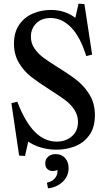

<svg xmlns="http://www.w3.org/2000/svg" viewBox="-20 -804 588 1044"><path d="M426 -675 380 -664 407 -784 439 -782 481 -507 449 -499Q417 -603 367 -654.5Q317 -706 255 -706Q206 -706 177 -677Q148 -648 148 -604Q148 -569 167.5 -540.5Q187 -512 216 -490.5Q245 -469 296 -437Q361 -397 400.5 -365.5Q440 -334 468 -287.5Q496 -241 496 -178Q496 -110 465 -68Q434 -26 386.5 -8Q339 10 286 10Q235 10 185.5 -7.5Q136 -25 97 -65L143 -76L116 44L84 42L42 -243L74 -251Q117 -139 170 -86.5Q223 -34 288 -34Q338 -34 371 -63Q404 -92 404 -141Q404 -178 384 -208Q364 -238 333.5 -260.5Q303 -283 251 -316Q187 -357 148.5 -387Q110 -417 83 -462Q56 -507 56 -567Q56 -628 84 -669Q112 -710 158 -730Q204 -750 258 -750Q304 -750 345 -733Q386 -716 426 -675ZM283 85 310 107Q291 126 267 126Q249 126 237.5 115Q226 104 226 84Q226 62 241.5 48Q257 34 283 34Q315 34 334 55.5Q353 77 353 110Q353 154 321 184.5Q289 215 241 220L235 189Q270 183 285.5 155Q301 127 283 85Z"/></svg>

Font: Minipax
Style: Regular
Weight: 400
Designer: Raphaël Ronot
Foundry: Velvetyne Type Foundry
Version: Version 1.000